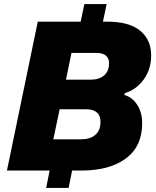

<svg xmlns="http://www.w3.org/2000/svg" viewBox="-20 -835 765 940"><path d="M165 -729H375L393 -815H502L484 -729H505Q613 -729 666.5 -684.5Q720 -640 720 -564Q720 -495 683 -445Q646 -395 591 -379L589 -370Q628 -359 652 -321.5Q676 -284 676 -232Q676 -118 596 -59Q516 0 379 0H333L316 85H206L223 0H14ZM472 -238Q472 -270 453.5 -285Q435 -300 404 -300H272L241 -153H377Q422 -153 447 -175Q472 -197 472 -238ZM514 -526Q514 -550 498 -563Q482 -576 453 -576H330L303 -445H424Q466 -445 490 -466Q514 -487 514 -526Z"/></svg>

Font: Mona Sans Black
Style: Italic
Weight: 900
Italic angle: -11.7°
Designer: Deni Anggara
Foundry: GitHub
Version: Version 2.000